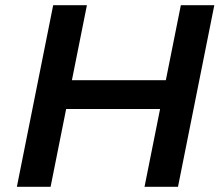

<svg xmlns="http://www.w3.org/2000/svg" viewBox="-20 -720 858 740"><path d="M677 -700H806L666 0H537ZM175 0H45L185 -700H315ZM607 -300H226L247 -411H630Z"/></svg>

Font: MOST Montserrat SemiBold
Style: Italic
Weight: 600
Italic angle: -11.3°
Designer: Julieta Ulanovsky
Foundry: Julieta Ulanovsky
Version: Version 8.000;March 11, 2024;FontCreator 15.0.0.2926 64-bit